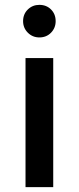

<svg xmlns="http://www.w3.org/2000/svg" viewBox="-20 -770 324 790"><path d="M85 -531H199V0H85ZM142 -750Q171 -750 190 -731Q209 -712 209 -683Q209 -655 190 -635.5Q171 -616 142 -616Q114 -616 94.5 -635.5Q75 -655 75 -683Q75 -712 94.5 -731Q114 -750 142 -750Z"/></svg>

Font: Alexandria
Style: Regular
Weight: 400
Designer: Mohamed Gaber
Foundry: Kief Type Foundry
Version: Version 5.100